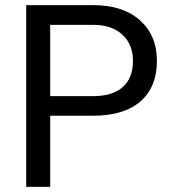

<svg xmlns="http://www.w3.org/2000/svg" viewBox="-20 -731 671 751"><path d="M176.3 -278.3V0H82.5V-710.9H344.7Q461.4 -710.9 527.6 -651.4Q593.8 -591.8 593.8 -493.7Q593.8 -390.1 529.1 -334.2Q464.4 -278.3 343.8 -278.3ZM176.3 -355H344.7Q419.9 -355 460 -390.4Q500 -425.8 500 -492.7Q500 -556.2 460 -594.2Q419.9 -632.3 350.1 -633.8H176.3Z"/></svg>

Font: f72954
Style: 9700840
Weight: 400
Designer: Google
Version: Version 2.137; 2017